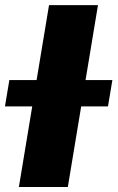

<svg xmlns="http://www.w3.org/2000/svg" viewBox="-75 -748 470 768"><path d="M316.9 -727.5 196.3 0H0.5L121.1 -727.5ZM-55.2 -322.3 -37.6 -427.7H374.5L356.9 -322.3Z"/></svg>

Font: Inter 28pt Black
Style: Italic
Weight: 900
Italic angle: -9.3988°
Designer: Rasmus Andersson
Foundry: rsms
Version: Version 4.001;git-66647c0bb